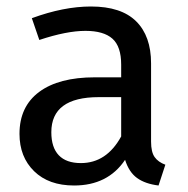

<svg xmlns="http://www.w3.org/2000/svg" viewBox="-20 -559 579 591"><path d="M489 -52 468 12Q427 7 402 -11Q377 -29 365 -67Q312 12 208 12Q130 12 85 -32Q40 -76 40 -147Q40 -231 100.5 -276Q161 -321 272 -321H353V-360Q353 -416 326 -440Q299 -464 243 -464Q185 -464 101 -436L78 -503Q176 -539 260 -539Q353 -539 399 -493.5Q445 -448 445 -364V-123Q445 -91 456 -75.5Q467 -60 489 -52ZM353 -139V-260H284Q138 -260 138 -152Q138 -105 161 -81Q184 -57 229 -57Q308 -57 353 -139Z"/></svg>

Font: Fira Sans
Style: Regular
Weight: 400
Designer: bBox Type GmbH & Carrois Corporate GbR & Edenspiekermann AG
Foundry: bBox Type GmbH & Carrois Corporate GbR & Edenspiekermann AG
Version: Version 4.301